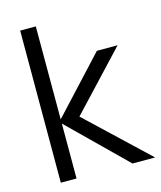

<svg xmlns="http://www.w3.org/2000/svg" viewBox="-109 -799 734 878"><g transform="rotate(-15 258.0 -360.0)"><path d="M69.5 0 70 -720H144V-280L385 -540H483L230 -270L516 0H409L144 -260V0Z"/></g></svg>

Font: Cns Manrope
Style: Regular
Weight: 400
Designer: Mikhail Sharanda
Foundry: Mikhail Sharanda
Version: Version 4.504